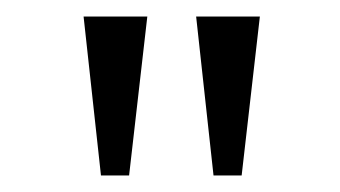

<svg xmlns="http://www.w3.org/2000/svg" viewBox="-20 -762 411 232"><path d="M272 -550H238L217 -742H294ZM136 -550H102L81 -742H158Z"/></svg>

Font: Morrison Thin
Style: Regular
Weight: 100
Designer: Pablo Impallari, Rodrigo Fuenzalida (Modified by Dan O. Williams)
Version: Version 0.03;June 6, 2019;FontCreator 11.5.0.2425 64-bit; tt